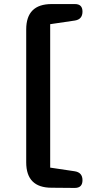

<svg xmlns="http://www.w3.org/2000/svg" viewBox="-20 -850 440 945"><path d="M234 74Q109 74 109 -51V-705Q109 -830 234 -830H349Q386 -830 386 -793Q386 -755 349 -749L227 -731V-25L348 -7Q386 -1 386 37Q386 75 348 75Z"/></svg>

Font: MaokenZhuyuanTi
Style: Regular
Weight: 400
Designer: Fontworks Inc & LongZhuTi team: ZERO子、时光羊、荆南、频凡、刘鹏、Little White Dog、帆影Magmeta、奈白不弍、白日月球、ChaoTawei、雨三（排名不分先后）
Version: Version 1.000; 20230222